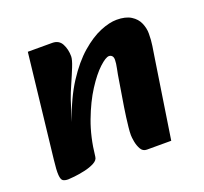

<svg xmlns="http://www.w3.org/2000/svg" viewBox="-94 -601 770 725"><g transform="rotate(-20 290.5 -238.5)"><path d="M381 10Q365 10 357 -4.5Q349 -19 346 -36Q343 -53 343 -62Q343 -76 345 -94Q347 -112 349.5 -132Q352 -152 355 -170L372 -274Q375 -294 379.5 -315.5Q384 -337 384 -350Q384 -361 379 -366Q374 -371 367 -371Q354 -371 328 -347Q302 -323 273 -278Q244 -233 220.5 -170.5Q197 -108 189 -32L150 -185Q180 -272 218 -330.5Q256 -389 296.5 -424Q337 -459 374.5 -474.5Q412 -490 441 -490Q477 -490 498.5 -476.5Q520 -463 529 -442Q538 -421 538 -400Q538 -373 534.5 -351Q531 -329 527 -303L479 10ZM64 14Q51 14 43.5 9.5Q36 5 34.5 -14Q33 -33 38 -75L85 -491H183Q210 -491 221.5 -469Q233 -447 233 -419Q233 -406 222 -378.5Q211 -351 197.5 -320.5Q184 -290 176 -267L150 -185L206 -191L189 -32Q188 -18 171 -9Q154 0 131 5Q108 10 89 12Q70 14 64 14Z"/></g></svg>

Font: Alkatra
Style: Bold
Weight: 700
Designer: Suman Bhandary
Version: Version 1.100;gftools[0.9.22]